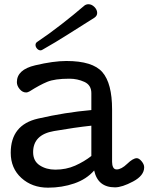

<svg xmlns="http://www.w3.org/2000/svg" viewBox="-20 -866 696 900"><path d="M30.3 0ZM655.8 -82Q655.8 -43 604 -15.4Q552.2 12.2 519 12.2Q479 12.2 454.6 -7.3Q430.2 -26.9 421.4 -66.9Q385.7 -25.9 328.1 -6.1Q270.5 13.7 205.1 13.7Q130.4 13.7 80.3 -31.7Q30.3 -77.1 30.3 -149.9Q30.3 -280.8 158.2 -310.1Q286.1 -339.4 408.2 -350.1V-429.2Q408.2 -467.3 375.5 -482.2Q342.8 -497.1 305.2 -497.1Q236.8 -497.1 201.4 -482.4Q166 -467.8 119.1 -438Q114.7 -435.5 110.6 -434.1Q106.4 -432.6 102.1 -432.6Q85.4 -432.6 72.3 -448.2Q59.1 -463.9 59.1 -481Q59.1 -539.6 144.8 -559.8Q230.5 -580.1 291 -580.1Q414.6 -580.1 460 -527.6Q505.4 -475.1 505.4 -353V-106.9Q505.4 -91.8 510.5 -81.8Q515.6 -71.8 526.9 -71.8Q548.8 -71.8 576.2 -98.1Q603.5 -124.5 621.1 -124.5Q631.8 -124.5 643.8 -110.1Q655.8 -95.7 655.8 -82ZM408.2 -276.9Q331.1 -268.6 233.2 -251.7Q135.3 -234.9 135.3 -152.8Q135.3 -111.3 166 -91.1Q196.8 -70.8 239.3 -70.8Q290 -70.8 332.3 -89.6Q374.5 -108.4 408.2 -134.8ZM394.5 -846.2Q409.7 -846.2 422.6 -833.3Q435.5 -820.3 435.5 -805.2Q435.5 -798.8 432.4 -793.2Q429.2 -787.6 422.9 -783.2Q365.2 -747.1 302.2 -707Q239.3 -667 179.7 -633.3Q177.2 -631.8 174.8 -630.9Q172.4 -629.9 170.4 -629.9Q161.1 -629.9 153.8 -637.9Q146.5 -646 146.5 -655.3Q146.5 -660.2 148.7 -663.8Q150.9 -667.5 154.8 -669.9Q209.5 -706.5 267.3 -751.5Q325.2 -796.4 374.5 -838.9Q378.4 -842.3 383.5 -844.2Q388.7 -846.2 394.5 -846.2Z"/></svg>

Font: Cutive
Style: Regular
Weight: 400
Designer: Vernon Adams
Version: Version 1.002